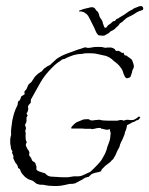

<svg xmlns="http://www.w3.org/2000/svg" viewBox="-20 -607 496 638"><path d="M449 -587Q451 -587 453.5 -584.5Q456 -582 456 -580Q456 -574 454 -574L446 -571Q444 -571 442.5 -570Q441 -569 439 -568Q435 -567 430.5 -563.5Q426 -560 422 -558L404 -549Q400 -547 397 -544Q394 -541 391 -539Q389 -536 385 -533.5Q381 -531 378 -529Q376 -525 373.5 -522.5Q371 -520 369 -518Q366 -516 364 -513.5Q362 -511 359 -509Q353 -505 350 -504Q347 -503 344.5 -500Q342 -497 340 -496L327 -489Q326 -488 321.5 -488.5Q317 -489 313 -489Q307 -489 304.5 -492.5Q302 -496 300 -499Q298 -503 296.5 -507Q295 -511 293 -515Q291 -519 288.5 -524Q286 -529 283 -535Q280 -541 277 -547Q274 -553 270 -558Q268 -560 266 -561.5Q264 -563 262 -564Q261 -566 258.5 -566.5Q256 -567 253 -568Q252 -569 249 -569Q246 -569 244 -569Q242 -569 242.5 -570.5Q243 -572 244 -572Q249 -574 252 -575Q255 -576 258 -577Q261 -578 265.5 -579Q270 -580 275 -581Q279 -583 286 -583Q289 -583 290.5 -582Q292 -581 293 -581Q297 -578 298 -575Q300 -571 304 -569Q307 -566 309 -559Q310 -551 315 -545Q317 -543 318.5 -540Q320 -537 321 -534Q321 -532 322 -529Q323 -526 324 -524Q326 -515 329 -515Q332 -514 334 -516L338 -522Q340 -524 342.5 -525.5Q345 -527 348 -529Q350 -531 353 -534Q356 -537 360 -537Q363 -537 363.5 -539Q364 -541 365 -542L370 -545Q373 -545 377 -549Q382 -552 387.5 -555Q393 -558 398 -562Q408 -570 421 -576Q425 -580 435 -583Q443 -587 449 -587ZM158 11Q141 11 129 8Q121 6 118 7Q110 7 107 5Q102 5 97 0Q95 -2 92 -4Q89 -6 87 -7L78 -10Q72 -12 69 -15Q62 -19 55 -28Q49 -35 46 -45L40 -49Q40 -52 39 -54Q38 -56 38 -57Q38 -58 37 -59L35 -62L33 -64Q32 -64 29 -71L25 -79Q23 -84 25 -86Q25 -88 23 -94Q22 -94 20 -99Q20 -100 21 -102V-105Q19 -107 19 -109Q17 -109 17 -112L14 -131Q14 -136 14 -141.5Q14 -147 15 -151L17 -159Q16 -170 17.5 -182Q19 -194 21 -207Q27 -237 37 -255Q38 -257 38.5 -259Q39 -261 39 -263Q39 -268 42 -272Q44 -272 46 -274Q47 -276 48 -279.5Q49 -283 51 -287Q52 -288 56 -290Q60 -292 61 -293Q63 -296 61 -299Q61 -303 62 -304Q63 -306 64 -306.5Q65 -307 65 -308Q67 -309 67 -309.5Q67 -310 68 -311L74 -325Q76 -328 80 -331Q85 -334 86 -337L90 -343Q91 -345 92.5 -347Q94 -349 95 -351L104 -360Q107 -363 110 -364.5Q113 -366 115 -368Q119 -369 121 -373Q125 -377 126 -379Q127 -380 131 -382Q133 -383 136 -386L146 -391L157 -401Q161 -405 164 -407.5Q167 -410 169 -412Q187 -424 211 -432Q224 -437 235.5 -441Q247 -445 257 -448Q264 -451 270 -448Q273 -448 276.5 -448Q280 -448 284 -449Q286 -450 289 -450Q292 -450 295 -451H312Q318 -451 322 -450Q331 -447 336 -449H349Q353 -449 361 -444L365 -438H375L386 -431Q389 -431 390 -432Q392 -430 392 -428Q392 -425 395 -423Q402 -423 403 -420L417 -410Q420 -406 423 -396Q425 -390 425 -388Q425 -382 422 -377Q421 -376 420 -373.5Q419 -371 419 -368Q418 -365 417.5 -363Q417 -361 416 -359Q414 -348 406 -348Q405 -348 404.5 -347.5Q404 -347 402 -347Q398 -347 394 -354Q389 -365 388 -370Q387 -373 385.5 -376Q384 -379 382 -381Q378 -387 375 -390Q373 -392 370.5 -394.5Q368 -397 365 -399Q361 -402 357.5 -405Q354 -408 351 -411Q345 -416 333 -421L306 -427Q296 -430 282 -430Q275 -430 267.5 -430Q260 -430 253 -428Q246 -428 239 -427Q232 -426 225 -424Q210 -419 202 -415Q201 -414 199 -413.5Q197 -413 194 -411Q188 -411 185 -408Q182 -406 179.5 -404Q177 -402 175 -401Q173 -400 171.5 -398.5Q170 -397 168 -396Q165 -394 161 -390L151 -380Q129 -358 115 -334L82 -275Q84 -273 82 -271Q82 -268 83 -267Q82 -265 79 -262Q75 -258 74 -256Q72 -250 74 -247Q74 -241 72 -237Q72 -236 71.5 -235.5Q71 -235 71 -234Q70 -233 69.5 -232.5Q69 -232 68 -231Q70 -225 72 -224L68 -216V-209Q69 -206 67 -200Q65 -197 63 -191Q63 -189 65 -187L66 -183Q67 -180 65 -176Q64 -173 64 -168L66 -165Q65 -163 65 -159V-152Q65 -140 69 -135Q65 -128 66 -123Q70 -115 71 -112Q72 -110 75 -107Q75 -106 77 -102Q79 -99 77 -96Q76 -93 78 -89Q79 -87 82 -84Q83 -84 85 -78Q86 -72 93 -69Q99 -66 99 -58Q102 -56 101 -49Q100 -42 105 -40Q107 -38 117 -35Q130 -31 130 -31Q139 -20 152 -20Q160 -20 170 -19Q180 -18 192 -18H196Q199 -18 203.5 -18Q208 -18 212 -19Q228 -22 232 -21H238Q248 -21 256 -25L280 -36Q293 -48 302.5 -58Q312 -68 317 -75Q322 -83 326.5 -91.5Q331 -100 334 -109Q335 -114 337 -120Q339 -126 342 -133Q345 -141 346 -147.5Q347 -154 347 -158Q348 -162 347.5 -164.5Q347 -167 347 -169Q344 -173 346 -178Q337 -175 333 -176L320 -179Q314 -179 316 -181Q312 -183 301 -181Q291 -178 286 -178Q282 -178 281 -179Q281 -181 279 -179H271Q267 -179 262.5 -179Q258 -179 253 -180H220Q214 -180 217 -183Q217 -185 222 -190Q224 -192 226.5 -194.5Q229 -197 233 -200L257 -210L268 -211H273Q275 -211 277 -210Q277 -209 278 -209Q279 -209 280 -208Q282 -206 285 -207Q287 -207 290 -207Q293 -207 295 -208Q303 -208 306 -209H312Q320 -206 339 -206H370Q383 -210 389 -207Q390 -206 391 -206L400 -209Q409 -209 412 -208H415Q421 -208 425 -209Q429 -211 433 -213.5Q437 -216 441 -220Q442 -220 443 -219Q443 -219 443.5 -219Q444 -219 445 -218Q446 -218 446 -216L439 -208Q434 -208 432 -206Q430 -204 425 -202Q419 -201 414 -197L402 -191Q402 -188 400 -180Q399 -176 397.5 -173Q396 -170 395 -167Q395 -162 392 -156L388 -146Q385 -141 383 -136Q382 -134 381 -131.5Q380 -129 379 -127Q377 -121 377 -119L370 -106Q368 -102 366.5 -98Q365 -94 363 -90L358 -82Q357 -78 350 -73Q349 -70 343 -66Q341 -64 338.5 -62.5Q336 -61 334 -59Q328 -55 326 -52Q324 -50 322 -48Q320 -46 318 -44Q318 -43 317 -41Q316 -41 316 -38L307 -35L297 -33L285 -29L274 -19Q270 -19 269 -18Q267 -17 264 -17Q260 -15 256 -12Q252 -9 247 -7Q243 -5 238.5 -2.5Q234 0 230 2Q228 3 225.5 3Q223 3 221 4H212Q202 6 191 8.5Q180 11 169 11Z"/></svg>

Font: Estonia
Style: Regular
Weight: 400
Designer: Robert E. Leuschke
Foundry: Robert E. Leuschke
Version: Version 1.014; ttfautohint (v1.8.3)